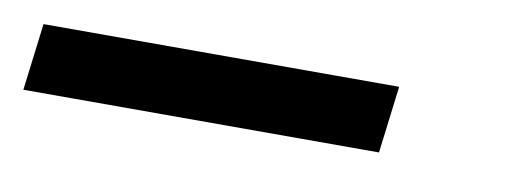

<svg xmlns="http://www.w3.org/2000/svg" viewBox="-40 14 509 193"><g transform="rotate(10 215.0 110.0)"><path d="M357.5 76 349 144.5H-14L-5.5 76Z"/></g></svg>

Font: Lato 2
Style: Italic
Weight: 600
Italic angle: -7°
Designer: Lukasz Dziedzic with Adam Twardoch and Botio Nikoltchev
Foundry: tyPoland Lukasz Dziedzic
Version: Version 2.015; 2015-08-06; http://www.latofonts.com/